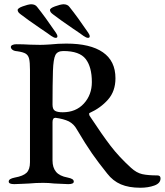

<svg xmlns="http://www.w3.org/2000/svg" viewBox="-20 -862 775 903"><path d="M484 -46Q443 -97 413 -140Q383 -183 341 -254Q328 -278 304 -291Q279 -303 241 -308Q227 -308 227 -288V-107Q227 -74 243.5 -54Q260 -34 298 -27Q313 -24 320 -19.5Q327 -15 327 -8Q327 4 301 4Q291 4 234 1Q209 -2 183 -2Q149 -2 117 1Q107 1 86 2.5Q65 4 47 4Q21 4 21 -8Q21 -15 28 -19.5Q35 -24 50 -27Q89 -34 105 -49.5Q121 -65 121 -99V-533Q121 -569 117 -585.5Q113 -602 101 -609.5Q89 -617 61 -621Q46 -622 38.5 -628Q31 -634 31 -641Q31 -647 38.5 -650.5Q46 -654 57 -654Q89 -654 121 -652L169 -651Q186 -651 216 -653Q254 -657 292 -657Q405 -657 464 -616Q523 -575 523 -494Q523 -433 488 -393.5Q453 -354 402 -331Q399 -330 399 -326L401 -318Q461 -227 500.5 -175.5Q540 -124 596 -73Q622 -49 649 -43Q676 -37 720 -37Q735 -37 735 -23Q735 0 706 10.5Q677 21 640 21Q586 21 548.5 5Q511 -11 484 -46ZM412 -476Q412 -547 383 -584.5Q354 -622 278 -622Q250 -622 240.5 -603Q231 -584 229 -529Q227 -465 227 -370Q227 -348 238.5 -341Q250 -334 275 -334Q337 -334 374.5 -375Q412 -416 412 -476ZM250 -691Q250 -698 243 -708Q192 -783 155 -829Q146 -842 126 -842Q111 -841 86.5 -832Q62 -823 63 -814Q64 -808 67 -804Q70 -800 78 -794Q109 -770 169 -729Q205 -705 221 -693Q234 -684 242 -684Q250 -684 250 -691ZM402 -691Q402 -698 395 -708Q344 -783 307 -829Q298 -842 278 -842Q263 -841 238.5 -832Q214 -823 215 -814Q216 -808 219 -804Q222 -800 230 -794Q261 -770 321 -729Q357 -705 373 -693Q386 -684 394 -684Q402 -684 402 -691Z"/></svg>

Font: EB Garamond Medium
Style: Regular
Weight: 500
Designer: Georg Duffner and Octavio Pardo
Foundry: Georg Duffner
Version: Version 1.000